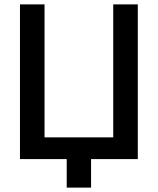

<svg xmlns="http://www.w3.org/2000/svg" viewBox="-20 -725 719 875"><path d="M496 0V-705H608V0ZM127 0V-99H548V0ZM71 0V-705H183V0ZM284 130V-50H395V130Z"/></svg>

Font: TikTok Sans 24pt Medium
Style: Regular
Weight: 500
Version: Version 4.000